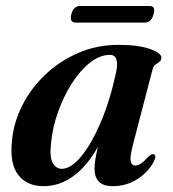

<svg xmlns="http://www.w3.org/2000/svg" viewBox="-20 -612 577 642"><path d="M425.5 -132Q414 -88.5 417 -73.5Q420 -58.5 432 -58.5Q441 -58.5 451 -65Q461 -71.5 476 -88Q487.5 -99 494.5 -96Q504.5 -91.5 494 -71Q473.5 -34 437.2 -11.8Q401 10.5 357.5 10.5Q325 10.5 310.5 -4.8Q296 -20 296 -48.5Q296 -73.5 307.5 -121.5Q273 -58.5 226.5 -24Q180 10.5 125.5 10.5Q70.5 10.5 41.2 -26.8Q12 -64 20 -140.5Q25.5 -202 54.5 -259.5Q83.5 -317 131.5 -362.5Q179.5 -408 241.8 -435Q304 -462 375.5 -462Q443.5 -462 482.2 -448Q521 -434 519.5 -418.5Q519 -409.5 512.8 -405Q506.5 -400.5 499.8 -395.8Q493 -391 490.5 -381.5ZM151 -136Q145 -87.5 156.2 -67.5Q167.5 -47.5 186.5 -47.5Q216.5 -47.5 250.5 -87.8Q284.5 -128 315.8 -200.5Q347 -273 368 -369Q380.5 -428.5 347.5 -428.5Q314 -428.5 281 -402.5Q248 -376.5 220.5 -333.5Q193 -290.5 174.5 -238.8Q156 -187 151 -136ZM218.5 -564.5Q226 -592 248.5 -592H479Q490 -592 493.8 -586Q497.5 -580 493.5 -564.5Q486 -536.5 464 -536.5H233.5Q211.5 -536.5 218.5 -564.5Z"/></svg>

Font: Fraunces 72pt SemiBold
Style: Italic
Weight: 600
Italic angle: -16°
Version: Version 1.000;[b76b70a41]